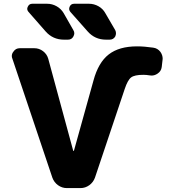

<svg xmlns="http://www.w3.org/2000/svg" viewBox="-20 -1008 894 1008"><path d="M732.4 -615.2Q686.5 -615.2 668.5 -601.6Q650.4 -587.9 634.8 -541L478.5 -75.2Q469.7 -50.8 448.7 -35.6Q427.7 -20.5 402.3 -20.5H331.1Q305.7 -20.5 284.7 -35.6Q263.7 -50.8 254.9 -75.2L44.9 -700.2Q42 -707 42 -713.9Q42 -726.6 50.8 -737.3Q62.5 -754.9 84 -754.9H160.2Q185.5 -754.9 206.1 -739.3Q226.6 -723.6 233.4 -699.2L364.3 -216.8Q364.3 -215.8 366.2 -215.8Q368.2 -215.8 368.2 -216.8L470.7 -585Q496.1 -679.7 550.8 -722.2Q605.5 -764.6 699.2 -764.6Q738.3 -764.6 784.2 -757.8Q807.6 -754.9 822.3 -735.4Q834 -718.8 834 -699.2Q834 -695.3 833 -690.4L829.1 -656.2Q826.2 -633.8 806.6 -621.1Q792 -611.3 775.4 -611.3Q770.5 -611.3 765.6 -612.3Q748 -615.2 732.4 -615.2ZM447.3 -988.3Q473.6 -988.3 497.1 -975.1Q520.5 -961.9 533.2 -938.5L585 -849.6Q588.9 -841.8 588.9 -833.5Q588.9 -825.2 585 -816.4Q575.2 -799.8 555.7 -799.8H536.1Q478.5 -799.8 440.4 -842.8L349.6 -945.3Q338.9 -958 345.7 -973.1Q352.5 -988.3 369.1 -988.3ZM227.5 -988.3Q253.9 -988.3 277.3 -975.1Q300.8 -961.9 314.5 -938.5L365.2 -849.6Q370.1 -841.8 370.1 -833.5Q370.1 -825.2 365.2 -816.4Q356.4 -799.8 336.9 -799.8H315.4Q257.8 -799.8 219.7 -842.8L129.9 -945.3Q123 -953.1 123 -961.9Q123 -966.8 126 -972.7Q132.8 -988.3 149.4 -988.3Z"/></svg>

Font: Gen Jyuu Gothic Heavy
Style: Bold
Weight: 900
Designer: [Source Han Sans]
Ryoko NISHIZUKA  (kana & ideographs); Paul D. Hunt (Latin, Greek & Cyrillic); Wenlong ZHANG  (bopomofo
Version: Version 1.002.20150607